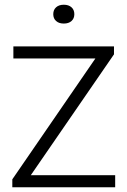

<svg xmlns="http://www.w3.org/2000/svg" viewBox="-20 -791 538 811"><path d="M32 0V-33.5L392.5 -558L397.5 -544H36.5V-595H461.5V-561.5L100.5 -37L95.5 -51H466.5V0ZM249.5 -691.5Q229 -691.5 217 -702.2Q205 -713 205 -731Q205 -749.5 217 -760.2Q229 -771 249.5 -771Q270 -771 282 -760.2Q294 -749.5 294 -731Q294 -713 282 -702.2Q270 -691.5 249.5 -691.5Z"/></svg>

Font: Encode Sans SC Condensed Thin Light
Style: Regular
Weight: 300
Version: Version 3.002